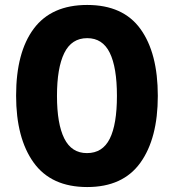

<svg xmlns="http://www.w3.org/2000/svg" viewBox="-20 -745 702 775"><path d="M617 -358Q617 -186 546.5 -88Q476 10 332 10Q187 10 116 -88.5Q45 -187 45 -359Q45 -534 116.5 -629.5Q188 -725 332 -725Q477 -725 547 -628Q617 -531 617 -358ZM210 -358Q210 -245 239.5 -186Q269 -127 331 -127Q394 -127 423 -185Q452 -243 452 -358Q452 -473 423 -532Q394 -591 332 -591Q269 -591 239.5 -531Q210 -471 210 -358Z"/></svg>

Font: Noto Sans Lao UI Cond ExtBd
Style: Regular
Weight: 800
Width: 3
Designer: Monotype Design Team
Foundry: Monotype Imaging Inc.
Version: Version 2.000; ttfautohint (v1.8.4.7-5d5b)